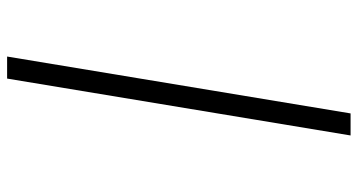

<svg xmlns="http://www.w3.org/2000/svg" viewBox="-253 -610 1006 540"><g transform="rotate(90 250.0 -340.0)"><path d="M139 143 299 -823H361L201 143Z"/></g></svg>

Font: Iosevka Curly Light
Style: Italic
Weight: 300
Italic angle: -9°
Monospace: yes
Designer: Belleve Invis
Foundry: Belleve Invis
Version: Version 22.1.2; ttfautohint (v1.8.4)